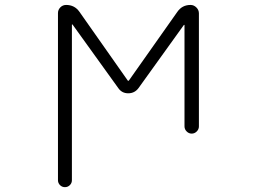

<svg xmlns="http://www.w3.org/2000/svg" viewBox="-20 -565 1040 781"><path d="M499 -238.3Q500 -236.3 502 -236.3Q503.9 -236.3 504.9 -238.3L701.2 -516.6Q720.7 -544.9 754.9 -544.9Q768.6 -544.9 778.8 -534.7Q789.1 -524.4 789.1 -510.7V-50.8Q789.1 -39.1 780.3 -30.3Q771.5 -21.5 759.8 -21.5Q748 -21.5 739.3 -30.3Q730.5 -39.1 730.5 -50.8V-462.9Q730.5 -463.9 729.5 -463.9Q728.5 -463.9 727.5 -462.9L543 -206.1Q527.3 -185.5 501.5 -185.5Q475.6 -185.5 460.9 -207L275.4 -464.8Q274.4 -465.8 273.4 -465.8Q272.5 -465.8 272.5 -464.8V168Q272.5 179.7 264.2 188Q255.9 196.3 244.1 196.3Q232.4 196.3 224.1 188Q215.8 179.7 215.8 168V-511.7Q215.8 -525.4 225.6 -535.2Q235.4 -544.9 249 -544.9Q283.2 -544.9 302.7 -517.6Z"/></svg>

Font: Rounded-L Mgen+ 1m light
Style: Regular
Weight: 200
Designer: [Source Han Sans]
Ryoko NISHIZUKA  (kana & ideographs); Paul D. Hunt (Latin, Greek & Cyrillic); Wenlong ZHANG  (bopomofo
Version: Version 1.059.20150602